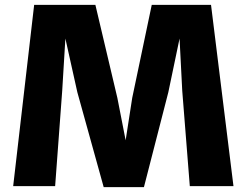

<svg xmlns="http://www.w3.org/2000/svg" viewBox="-20 -763 1011 787"><path d="M34 0 120 -743H371L461 -362L495 -188L522 -362L602 -743H845L937 0H758L727 -391L716 -605L670 -385L570 4H405L297 -385L248 -605L235 -391L206 0Z"/></svg>

Font: Merriweather Sans Black
Style: Regular
Weight: 900
Designer: Eben Sorkin
Foundry: Eben Sorkin
Version: Version 1.008; ttfautohint (v1.7.19-72a1) -l 8 -r 50 -G 200 